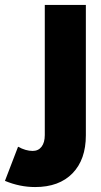

<svg xmlns="http://www.w3.org/2000/svg" viewBox="-25 -740 407 776"><path d="M156 -720H322V-193Q322 -95 268 -39.5Q214 16 117 16Q55 16 -5 -9L48 -147Q79 -130 107 -130Q130 -130 143 -147Q156 -164 156 -194Z"/></svg>

Font: Akshar
Style: Bold
Weight: 700
Designer: Tall Chai
Foundry: Tall Chai
Version: Version 1.000